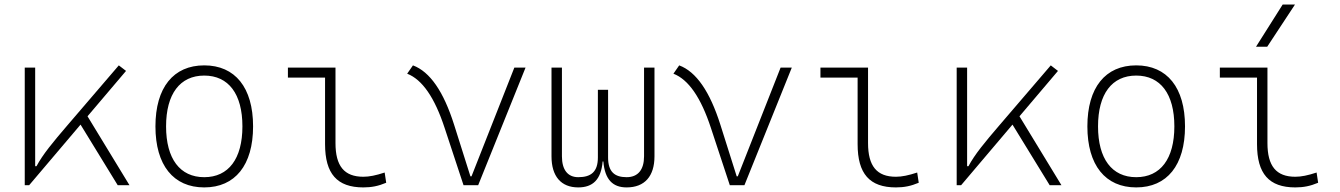

<svg xmlns="http://www.w3.org/2000/svg" viewBox="-20 -815 5899 845"><path d="M88.9 0H108.4L334.5 -266.6L498 0H549.8L365.2 -303.2L534.7 -502.9L502.9 -527.3L277.3 -264.2C212.4 -188.5 168.5 -135.7 140.6 -83.5H134.8V-517.6H88.9Z M878.9 9.8C1014.6 9.8 1093.8 -87.9 1093.8 -258.8C1093.8 -429.7 1014.6 -527.3 878.9 -527.3C743.2 -527.3 664.1 -429.7 664.1 -258.8C664.1 -87.9 743.2 9.8 878.9 9.8ZM878.9 -35.2C772 -35.2 710.9 -116.2 710.9 -258.8C710.9 -401.4 772 -482.4 878.9 -482.4C985.8 -482.4 1046.9 -401.4 1046.9 -258.8C1046.9 -116.2 985.8 -35.2 878.9 -35.2Z M1579.1 9.8C1615.2 9.8 1645 3.9 1679.7 -10.7L1672.9 -55.7C1634.3 -43 1605.5 -37.1 1579.1 -37.1C1495.1 -37.1 1456.5 -84 1456.5 -185.5V-517.6H1247.1V-473.6H1410.6V-180.7C1410.6 -50.3 1463.4 9.8 1579.1 9.8Z M2020 0H2084.5L2293 -517.6H2243.7L2055.2 -39.1H2050.3L1978.5 -266.1C1932.1 -412.6 1872.1 -499.5 1797.4 -527.3L1772 -490.7C1838.4 -464.8 1893.1 -385.7 1937 -251.5Z M2737.8 9.8C2817.4 9.8 2860.4 -39.6 2860.4 -127V-517.6H2814.5V-127C2814.5 -68.4 2788.1 -35.2 2737.8 -35.2C2684.6 -35.2 2656.2 -59.1 2656.2 -122.1V-419.9H2611.3V-122.1C2611.3 -59.1 2581.5 -35.2 2524.9 -35.2C2478 -35.2 2453.1 -68.4 2453.1 -127V-517.6H2407.2V-127C2407.2 -39.6 2448.7 9.8 2524.9 9.8C2588.9 9.8 2625.5 -24.4 2632.3 -104.5H2635.3C2642.1 -24.4 2676.8 9.8 2737.8 9.8Z M3191.9 0H3256.3L3464.8 -517.6H3415.5L3227.1 -39.1H3222.2L3150.4 -266.1C3104 -412.6 3043.9 -499.5 2969.2 -527.3L2943.8 -490.7C3010.3 -464.8 3064.9 -385.7 3108.9 -251.5Z M3922.9 9.8C3959 9.8 3988.8 3.9 4023.4 -10.7L4016.6 -55.7C3978 -43 3949.2 -37.1 3922.9 -37.1C3838.9 -37.1 3800.3 -84 3800.3 -185.5V-517.6H3590.8V-473.6H3754.4V-180.7C3754.4 -50.3 3807.1 9.8 3922.9 9.8Z M4190.4 0H4210L4436 -266.6L4599.6 0H4651.4L4466.8 -303.2L4636.2 -502.9L4604.5 -527.3L4378.9 -264.2C4314 -188.5 4270 -135.7 4242.2 -83.5H4236.3V-517.6H4190.4Z M4980.5 9.8C5116.2 9.8 5195.3 -87.9 5195.3 -258.8C5195.3 -429.7 5116.2 -527.3 4980.5 -527.3C4844.7 -527.3 4765.6 -429.7 4765.6 -258.8C4765.6 -87.9 4844.7 9.8 4980.5 9.8ZM4980.5 -35.2C4873.5 -35.2 4812.5 -116.2 4812.5 -258.8C4812.5 -401.4 4873.5 -482.4 4980.5 -482.4C5087.4 -482.4 5148.4 -401.4 5148.4 -258.8C5148.4 -116.2 5087.4 -35.2 4980.5 -35.2Z M5680.7 9.8C5716.8 9.8 5746.6 3.9 5781.2 -10.7L5774.4 -55.7C5735.8 -43 5707 -37.1 5680.7 -37.1C5596.7 -37.1 5558.1 -84 5558.1 -185.5V-517.6H5348.6V-473.6H5512.2V-180.7C5512.2 -50.3 5564.9 9.8 5680.7 9.8ZM5507.8 -609.4H5557.1L5679.2 -794.9H5625Z"/></svg>

Font: Cascadia Mono PL ExtraLight
Style: Regular
Weight: 200
Monospace: yes
Designer: Aaron Bell
Foundry: Saja Typeworks
Version: Version 2404.023